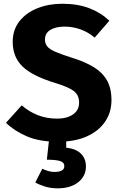

<svg xmlns="http://www.w3.org/2000/svg" viewBox="-20 -749 655 1038"><path d="M582.6 -207.7Q582.6 -141.5 547.9 -90.8Q513.3 -40 448.7 -11.3Q384.1 17.4 293.3 17.4Q192.8 17.4 124.9 -12.1Q56.9 -41.5 12.3 -85.1L97.4 -179.5Q136.9 -145.1 184.6 -126.4Q232.3 -107.7 289.2 -107.7Q342.1 -107.7 374.9 -130.5Q407.7 -153.3 407.7 -194.9Q407.7 -233.8 380.3 -255.9Q352.8 -277.9 278.5 -300.5Q153.8 -338.5 101.3 -390Q48.7 -441.5 48.7 -522.6Q48.7 -587.7 84.9 -633.8Q121 -680 182.1 -704.4Q243.1 -728.7 316.4 -728.7Q399 -728.7 462.1 -704.9Q525.1 -681 571.3 -636.9L491.8 -545.6Q455.9 -575.9 414.4 -590.5Q372.8 -605.1 329.7 -605.1Q281.5 -605.1 252.3 -587.4Q223.1 -569.7 223.1 -535.4Q223.1 -512.8 235.9 -497.4Q248.7 -482.1 280.5 -468.5Q312.3 -454.9 368.7 -436.9Q435.9 -416.4 483.8 -387.9Q531.8 -359.5 557.2 -316.4Q582.6 -273.3 582.6 -207.7ZM327.7 148.7Q327.7 128.2 304.1 121.3Q280.5 114.4 233.3 114.4L247.7 -16.4H337.9V49.2Q391.8 55.4 418.2 82.3Q444.6 109.2 444.6 150.8Q444.6 203.1 402.8 236.2Q361 269.2 291.3 269.2Q254.9 269.2 223.3 259.5Q191.8 249.7 170.8 237.4L208.7 163.1Q223.6 170.8 240.5 175.6Q257.4 180.5 274.4 180.5Q299 180.5 313.3 173.3Q327.7 166.2 327.7 148.7Z"/></svg>

Font: FiraCode Nerd Font
Style: Bold
Weight: 700
Designer: Carrois Corporate, Edenspiekermann AG, Nikita Prokopov
Foundry: Carrois Corporate, Edenspiekermann AG, Nikita Prokopov
Version: Version 6.002;Nerd Fonts 2.1.0